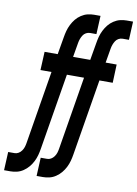

<svg xmlns="http://www.w3.org/2000/svg" viewBox="-149 -800 773 1081"><g transform="rotate(10 237.0 -260.0)"><path d="M-48 215 -43 110H-6Q5 110 15.5 104Q26 98 33.5 87.5Q41 77 44.5 66Q48 55 50 43L119 -376H56L61 -481H136L153 -580Q156 -599 161 -617.5Q166 -636 175 -654Q184 -672 196.5 -687.5Q209 -703 226.5 -714.5Q244 -726 262.5 -730.5Q281 -735 299 -735H336L331 -630H295Q283 -630 272 -624Q261 -618 254.5 -607.5Q248 -597 244 -586Q240 -575 238 -563L224 -481H287L283 -376H207L135 60Q132 79 127 97.5Q122 116 113 134Q104 152 91 167.5Q78 183 61 194.5Q44 206 25 210.5Q6 215 -12 215ZM138 215 143 110H180Q191 110 201.5 104Q212 98 219.5 87.5Q227 77 230.5 66Q234 55 236 43L305 -376H242L247 -481H322L339 -580Q342 -599 347 -617.5Q352 -636 361 -654Q370 -672 382.5 -687.5Q395 -703 412.5 -714.5Q430 -726 448.5 -730.5Q467 -735 485 -735H522L517 -630H481Q469 -630 458 -624Q447 -618 440.5 -607.5Q434 -597 430 -586Q426 -575 424 -563L410 -481H473L469 -376H393L321 60Q318 79 313 97.5Q308 116 299 134Q290 152 277 167.5Q264 183 247 194.5Q230 206 211 210.5Q192 215 174 215Z"/></g></svg>

Font: Iosevka Curly Slab Extrabold
Style: Italic
Weight: 800
Italic angle: -9°
Monospace: yes
Designer: Belleve Invis
Foundry: Belleve Invis
Version: Version 22.1.2; ttfautohint (v1.8.4)